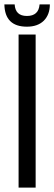

<svg xmlns="http://www.w3.org/2000/svg" viewBox="-45 -858 248 878"><path d="M183 -838Q183 -791 155 -763Q127 -736 78 -736Q-23 -736 -25 -838H22Q25 -785 78 -785Q132 -785 136 -838ZM40 -700H118V0H40Z"/></svg>

Font: Adderley Regular
Style: Regular
Weight: 400
Designer: gorohovskiy
Version: Version 1.003 November 13, 2017